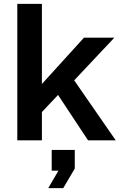

<svg xmlns="http://www.w3.org/2000/svg" viewBox="-20 -730 668 999"><path d="M70 0V-710H198V-293L417 -534H575L366 -312L582 0H438L282 -236L198 -147V0ZM231 249 284 158H249V50H369V147L309 249Z"/></svg>

Font: Geist SemBd
Style: Regular
Weight: 400
Designer: Basement.studio, Andrés Briganti, Mateo Zaragoza
Foundry: Basement.studio, Vercel, Andrés Briganti, Guido Ferreyra, Mateo Zaragoza
Version: Version 1.401